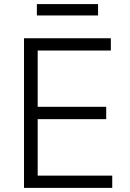

<svg xmlns="http://www.w3.org/2000/svg" viewBox="-20 -913 633 933"><path d="M456.5 -893.1V-837.9H159.2V-893.1ZM96.7 0V-727.1H518.6V-667.5H163.1V-394H496.1V-334H163.1V-59.6H525.4V0Z"/></svg>

Font: Interop Light
Style: Regular
Weight: 300
Designer: Rasmus Andersson, Google, Jang Haemin
Foundry: jhaemin
Version: Version 1.007